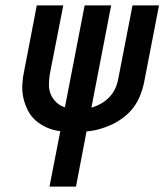

<svg xmlns="http://www.w3.org/2000/svg" viewBox="-20 -690 608 710"><path d="M163 0 203 -205Q177 -208 154 -218Q131 -228 113 -243.5Q95 -259 83.5 -281Q72 -303 66.5 -327.5Q61 -352 62.5 -378Q64 -404 70 -431L116 -670H214L164 -415Q161 -395 161 -375.5Q161 -356 168.5 -339.5Q176 -323 189 -311Q202 -299 220 -293L293 -670H391L318 -292Q336 -297 353 -306.5Q370 -316 384 -330.5Q398 -345 406 -362.5Q414 -380 417 -397L470 -670H568L512 -381Q507 -358 497.5 -335Q488 -312 473 -292Q458 -272 437 -256Q416 -240 393.5 -229.5Q371 -219 347.5 -212.5Q324 -206 300 -204L261 0Z"/></svg>

Font: Lode Dark Term
Style: Bold Italic
Weight: 700
Italic angle: -11°
Monospace: yes
Designer: Belleve Invis
Foundry: Belleve Invis
Version: Version 29.2.0